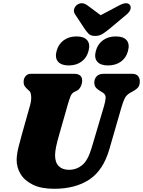

<svg xmlns="http://www.w3.org/2000/svg" viewBox="-20 -1159 890 1194"><path d="M550 -240 626.5 -498Q636 -530 637 -551.2Q638 -572.5 616 -585L607.5 -590Q583 -604.5 574.5 -616.8Q566 -629 566.5 -648.5Q567 -669.5 581.5 -684.8Q596 -700 624.5 -700H801Q826 -700 837.8 -686.8Q849.5 -673.5 849.5 -653Q849.5 -627 836.8 -613.5Q824 -600 802 -588.5L792.5 -583.5Q766.5 -569.5 756 -548.2Q745.5 -527 734.5 -489L660 -231Q622 -99.5 535.2 -42.2Q448.5 15 316.5 15Q236.5 15 184.8 -10.2Q133 -35.5 108 -76.8Q83 -118 83.5 -166Q84.5 -203.5 95.8 -247.2Q107 -291 116 -323L167.5 -506Q175.5 -534.5 173.8 -559.8Q172 -585 163 -593L156 -599Q139.5 -613.5 133 -624Q126.5 -634.5 127 -653Q127.5 -672 139.5 -686Q151.5 -700 171.5 -700H440.5Q492 -700 491 -656Q490.5 -637.5 481 -619Q471.5 -600.5 453.5 -592.5L444.5 -588.5Q427 -580.5 419.2 -561.8Q411.5 -543 402 -510.5L348.5 -323Q334.5 -275 328.8 -246.2Q323 -217.5 322.5 -195Q322 -149.5 345 -126.2Q368 -103 409 -103Q455 -103 490.8 -131.8Q526.5 -160.5 550 -240ZM407.5 -752Q361.5 -752 341 -775.5Q320.5 -799 332 -842Q343.5 -885 376.5 -908.8Q409.5 -932.5 456 -932.5Q502.5 -932.5 522.2 -908.8Q542 -885 530.5 -842Q519.5 -799.5 486.8 -775.8Q454 -752 407.5 -752ZM651.5 -752Q605.5 -752 585 -775.5Q564.5 -799 576 -842Q587.5 -885 620.5 -908.8Q653.5 -932.5 700 -932.5Q747.5 -932.5 767.5 -908.8Q787.5 -885 776 -842Q765 -799.5 732 -775.8Q699 -752 651.5 -752ZM669.5 -987Q642 -964 620.5 -949.8Q599 -935.5 571.5 -935.5Q544 -935.5 530.2 -949.8Q516.5 -964 501.5 -987L447.5 -1069Q435.5 -1087 441.2 -1103.5Q447 -1120 458.5 -1128.5Q489.5 -1151 524.5 -1125L606 -1064.5L720.5 -1125Q769 -1151 787.5 -1128.5Q795 -1120 791.8 -1103.5Q788.5 -1087 767.5 -1069Z"/></svg>

Font: Fraunces 9pt SuperSoft Black
Style: Italic
Weight: 900
Italic angle: -16°
Version: Version 1.000;[0bf87f6ff]